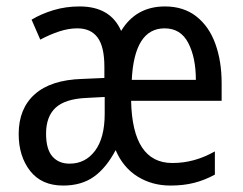

<svg xmlns="http://www.w3.org/2000/svg" viewBox="-20 -632 753 596"><path d="M492 -612Q550 -612 589.5 -581Q629 -550 648.5 -496Q668 -442 668 -374V-319H387Q391 -126 515 -126Q550 -126 582.5 -135Q615 -144 647 -162V-90Q616 -73 583 -64.5Q550 -56 509 -56Q452 -56 407 -84Q362 -112 339 -166Q310 -111 271.5 -83.5Q233 -56 176 -56Q109 -56 73.5 -101.5Q38 -147 38 -216Q38 -295 88 -339.5Q138 -384 235 -387L304 -390V-425Q304 -487 283 -515.5Q262 -544 220 -544Q193 -544 164 -534.5Q135 -525 105 -509L78 -571Q108 -589 146 -600.5Q184 -612 227 -612Q323 -612 356 -536Q402 -612 492 -612ZM491 -544Q397 -544 389 -384H588Q588 -453 564.5 -498.5Q541 -544 491 -544ZM248 -328Q182 -325 152.5 -297.5Q123 -270 123 -217Q123 -169 142.5 -146.5Q162 -124 196 -124Q245 -124 275 -164Q305 -204 305 -279V-331Z"/></svg>

Font: Noto Sans Malayalam UI Condensed
Style: Regular
Weight: 400
Width: 3
Designer: Jelle Bosma - Monotype Design Team
Foundry: Monotype Imaging Inc.
Version: Version 2.104; ttfautohint (v1.8.4.7-5d5b)